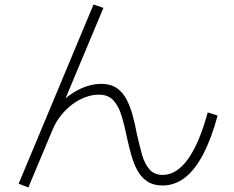

<svg xmlns="http://www.w3.org/2000/svg" viewBox="-20 -796 1040 854"><path d="M106 38 63 21 396 -776 440 -761 252 -312 236 -324Q277 -370 328.5 -396.5Q380 -423 431 -423Q472 -423 499 -404.5Q526 -386 542.5 -354.5Q559 -323 570 -283Q581 -243 589 -199Q600 -150 611.5 -109Q623 -68 644.5 -43Q666 -18 704 -18Q765 -18 815.5 -87.5Q866 -157 904 -296L948 -282Q920 -179 883.5 -109.5Q847 -40 802 -5.5Q757 29 703 29Q663 29 636 11.5Q609 -6 592 -36.5Q575 -67 564 -106Q553 -145 544 -187Q534 -238 521 -280.5Q508 -323 485 -349Q462 -375 419 -375Q392 -375 362 -364.5Q332 -354 304 -333.5Q276 -313 252 -283.5Q228 -254 213 -217Z"/></svg>

Font: M PLUS 2 Thin Light
Style: Regular
Weight: 300
Version: Version 1.001